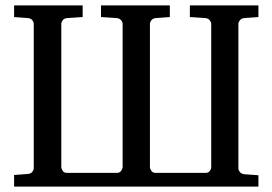

<svg xmlns="http://www.w3.org/2000/svg" viewBox="-20 -691 1009 711"><path d="M32.2 0V-43L84 -46.9Q95.2 -48.3 100.1 -55.2Q105 -62 105 -67.9V-603Q105 -608.9 100.1 -615.7Q95.2 -622.6 84 -624L32.2 -627.9V-670.9H286.1V-627.9L228 -624Q216.8 -622.6 211.9 -615.7Q207 -608.9 207 -603V-73.2Q207 -66.4 211.9 -58.6Q216.8 -50.8 228 -50.8H413.1Q423.3 -50.8 428.7 -58.6Q434.1 -66.4 434.1 -73.2V-603Q434.1 -608.9 428.7 -615.7Q423.3 -622.6 413.1 -624L354 -627.9V-670.9H608.9V-627.9L556.2 -624Q545.4 -622.6 540.3 -615.7Q535.2 -608.9 535.2 -603V-73.2Q535.2 -66.4 540.3 -58.6Q545.4 -50.8 556.2 -50.8H741.2Q751.5 -50.8 756.8 -57.9Q762.2 -64.9 762.2 -71.8V-603Q762.2 -608.9 756.8 -615.7Q751.5 -622.6 741.2 -624L683.1 -627.9V-670.9H937V-627.9L883.8 -624Q873.5 -622.6 868.2 -615.7Q862.8 -608.9 862.8 -603V-66.9Q862.8 -61 868.2 -54.2Q873.5 -47.4 883.8 -45.9L937 -42V0Z"/></svg>

Font: Charis SIL CyrE
Style: Regular
Weight: 400
Foundry: SIL International
Version: Version 5.000